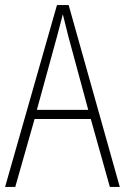

<svg xmlns="http://www.w3.org/2000/svg" viewBox="-20 -735 491 755"><path d="M412 0H451L250 -715H204L0 0H40L116 -267H337ZM249 -591 327 -303H125L204 -591C212 -623 220 -649 227 -679C234 -649 242 -621 249 -591Z"/></svg>

Font: Noto Sans Devanagari Condensed ExtraLight
Style: Regular
Weight: 200
Width: 3
Designer: Jelle Bosma - Monotype Design Team
Foundry: Monotype Imaging Inc.
Version: Version 2.004